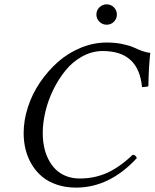

<svg xmlns="http://www.w3.org/2000/svg" viewBox="-20 -854 712 884"><path d="M330.1 9.8Q282.2 9.8 242.2 -3.7Q202.1 -17.1 174.1 -40.5Q146 -64 126.7 -95.9Q107.4 -127.9 98.1 -164.6Q88.9 -201.2 88.9 -241.2Q88.9 -299.8 108.4 -360.4Q127.9 -420.9 163.8 -473.9Q199.7 -526.9 246.3 -568.4Q293 -609.9 351.8 -634Q410.6 -658.2 471.2 -658.2Q511.2 -658.2 544.4 -651.1Q577.6 -644 595.7 -635.5Q613.8 -627 634.3 -619.4Q654.8 -611.8 671.9 -610.8Q664.6 -545.4 663.1 -457Q653.8 -453.1 633.8 -453.1Q618.7 -619.1 453.1 -619.1Q404.8 -619.1 360.1 -595Q315.4 -570.8 283 -531.2Q250.5 -491.7 226.1 -442.4Q201.7 -393.1 189.2 -340.8Q176.8 -288.6 176.8 -241.2Q176.8 -208.5 182.9 -178.5Q189 -148.4 202.4 -121.6Q215.8 -94.7 235.4 -75Q254.9 -55.2 283.4 -43.7Q312 -32.2 347.2 -32.2Q414.6 -32.2 471.9 -57.6Q529.3 -83 590.8 -141.1Q605 -141.1 609.9 -126Q484.4 9.8 330.1 9.8ZM437.7 -753.9Q423.8 -767.6 423.8 -787.1Q423.8 -806.6 437.7 -820.3Q451.7 -834 471.2 -834Q490.7 -834 504.4 -820.3Q518.1 -806.6 518.1 -787.1Q518.1 -767.6 504.4 -753.9Q490.7 -740.2 471.2 -740.2Q451.7 -740.2 437.7 -753.9Z"/></svg>

Font: Common Serif
Style: Italic
Weight: 400
Italic angle: -12°
Designer: Philipp H. Poll, Khaled Hosny
Foundry: Stefan Peev, Context Ltd.
Version: Version 1.026